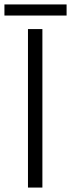

<svg xmlns="http://www.w3.org/2000/svg" viewBox="-26 -845 320 865"><path d="M-6 -825H274V-775H-6ZM100 -714H165V0H100Z"/></svg>

Font: OpenSansMMV
Style: Light
Weight: 300
Foundry: Ascender Corporation
Version: Version 4.001